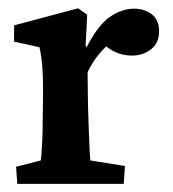

<svg xmlns="http://www.w3.org/2000/svg" viewBox="-20 -452 425 472"><path d="M22.5 0 19.5 -42 80.1 -57.6Q81.1 -61.5 82 -74.2Q83 -86.9 84 -107.9Q85 -128.9 85 -157.2L85.9 -231.4Q85.9 -261.7 84 -287.6Q82 -313.5 77.1 -335.9L14.6 -349.6V-389.6L171.9 -431.6L194.3 -416L190.4 -337.9L193.4 -336.9Q221.7 -391.6 251 -411.1Q280.3 -430.7 309.6 -430.7Q335 -430.7 353 -417Q371.1 -403.3 371.1 -375Q371.1 -346.7 351.6 -331.1Q332 -315.4 304.7 -315.4Q283.2 -315.4 265.1 -323.2Q247.1 -331.1 227.5 -349.6L252 -346.7Q236.3 -335 221.7 -316.9Q207 -298.8 195.3 -274.4L196.3 -193.4Q197.3 -161.1 198.2 -133.3Q199.2 -105.5 200.2 -85.4Q201.2 -65.4 202.1 -57.6L287.1 -43.9L284.2 0Z"/></svg>

Font: Crimson Pro ExtraLight SemiBold
Style: Regular
Weight: 600
Version: Version 1.002